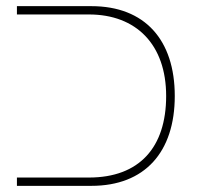

<svg xmlns="http://www.w3.org/2000/svg" viewBox="-20 -604 641 624"><path d="M35 0H277C451 0 548 -110 548 -292C548 -474 451 -584 277 -584H35V-557H269C423 -557 520 -459 520 -292C520 -125 433 -27 269 -27H35Z"/></svg>

Font: Noto Sans Hebrew SemiCondensed Thin
Style: Regular
Weight: 100
Width: 4
Designer: Monotype Design Team
Foundry: Monotype Imaging Inc.
Version: Version 2.004